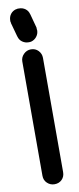

<svg xmlns="http://www.w3.org/2000/svg" viewBox="-106 -999 427 1043"><g transform="rotate(-10 107.5 -478.0)"><path d="M157 -846V-838Q157 -836 157.5 -834.5Q158 -833 158 -831Q158 -812 146 -796.5Q134 -781 115 -776Q112 -775 107 -775H100Q82 -775 66.5 -786Q51 -797 46 -817V-816Q41 -836 35 -856Q29 -876 24 -896H25Q23 -901 23 -903V-908Q23 -929 34.5 -944Q46 -959 66 -964L65 -963Q70 -965 72 -965H74H81Q101 -965 116 -954Q131 -943 136 -923V-924ZM49 -678Q49 -701 66 -718Q83 -735 106 -735Q131 -735 147 -718Q163 -701 163 -678V-48Q163 -23 147 -7Q131 9 106 9Q83 9 66 -7Q49 -23 49 -48Z"/></g></svg>

Font: VDS
Style: Bold
Weight: 700
Designer: artmaker
Foundry: artmaker
Version: Version 1.000 2009 initial release